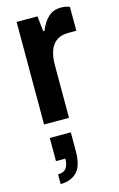

<svg xmlns="http://www.w3.org/2000/svg" viewBox="-128 -593 593 953"><g transform="rotate(-15 168.5 -116.0)"><path d="M57 0V-527H164L173 -448H179Q194 -487 220 -513Q246 -539 288 -539Q301 -539 313 -536.5Q325 -534 332 -531V-408H291Q185 -408 185 -269V0ZM60 307V257Q90 257 102.5 239.5Q115 222 115 191H67V72H175V168Q175 244 144 275.5Q113 307 60 307Z"/></g></svg>

Font: Archivo SemiCondensed
Style: Bold
Weight: 680
Width: 4
Designer: Hector Gatti
Foundry: Omnibus-Type
Version: Version 2.001; ttfautohint (v1.8.3)